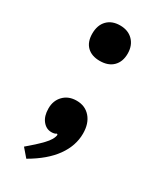

<svg xmlns="http://www.w3.org/2000/svg" viewBox="-165 -525 616 740"><g transform="rotate(30 143.5 -155.0)"><path d="M64 -387Q64 -425 85 -446.5Q106 -468 142 -468Q178 -468 199.5 -446Q221 -424 221 -388Q221 -352 200 -331Q179 -310 141 -310Q105 -310 84.5 -330Q64 -350 64 -387ZM142 -133Q180 -133 203 -106.5Q226 -80 226 -35Q226 19 191 68Q156 117 85 158L54 122Q90 92 115.5 65.5Q141 39 143 18L139 15Q132 21 117 21Q94 21 78 1Q62 -19 62 -53Q62 -88 84 -110.5Q106 -133 142 -133Z"/></g></svg>

Font: Domine
Style: Bold
Weight: 700
Designer: Pablo Impallari, Rodrigo Fuenzalida, Brenda Gallo
Foundry: Pablo Impallari, Rodrigo Fuenzalida, Brenda Gallo
Version: Version 2.000